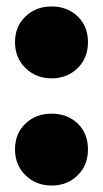

<svg xmlns="http://www.w3.org/2000/svg" viewBox="-20 -571 323 600"><path d="M141.1 8.8Q92.8 8.8 59.8 -23.2Q26.9 -55.2 26.9 -104Q26.9 -153.8 59.6 -184.8Q92.3 -215.8 141.1 -215.8Q190.4 -215.8 222.7 -185.1Q254.9 -154.3 254.9 -104Q254.9 -54.7 222.4 -22.9Q189.9 8.8 141.1 8.8ZM141.1 -326.2Q92.8 -326.2 59.8 -358.2Q26.9 -390.1 26.9 -439Q26.9 -488.3 59.6 -519.5Q92.3 -550.8 141.1 -550.8Q190.4 -550.8 222.7 -519.8Q254.9 -488.8 254.9 -439Q254.9 -389.6 222.4 -357.9Q189.9 -326.2 141.1 -326.2Z"/></svg>

Font: Montserrat ExtraBold
Style: Regular
Weight: 800
Designer: Julieta Ulanovsky
Foundry: Julieta Ulanovsky
Version: Version 9.000